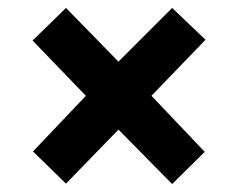

<svg xmlns="http://www.w3.org/2000/svg" viewBox="-20 -594 600 483"><path d="M146 -132 278 -268 413 -131 495 -212 361 -353 497 -494 413 -574 278 -439 146 -574 62 -492 196 -353 63 -213Z"/></svg>

Font: Kathrein 85 Heavy
Style: Regular
Weight: 900
Designer: Lazydogs Typefoundry, based on Open Sans by Ascender Corporation
Foundry: Lazydogs Typefoundry
Version: Version 1.003;PS 001.003;hotconv 1.0.88;makeotf.lib2.5.64775